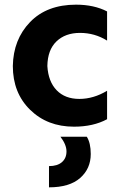

<svg xmlns="http://www.w3.org/2000/svg" viewBox="-20 -535 509 823"><path d="M369 125Q369 188 323.5 228Q278 268 190 268V177Q226 177 245.5 160Q265 143 265 114Q265 85 239 51H352Q369 78 369 125ZM297 8Q183 8 109 -64.5Q35 -137 35 -252Q37 -366 109 -440.5Q181 -515 306 -515Q383 -515 439 -486V-361Q386 -394 323 -394Q260 -394 222 -357.5Q184 -321 183 -252Q187 -185 223 -148Q259 -111 320 -111Q381 -111 439 -146V-24Q380 8 297 8Z"/></svg>

Font: Hind Jalandhar
Style: Bold
Weight: 700
Designer: Namrata Goyal
Foundry: Indian Type Foundry
Version: Version 0.702;PS 1.0;hotconv 1.0.81;makeotf.lib2.5.63406